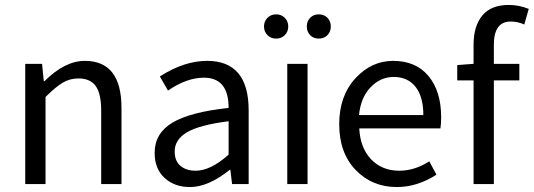

<svg xmlns="http://www.w3.org/2000/svg" viewBox="-20 -744 2157 776"><path d="M82 0V-486H150L157 -416H160Q242 -498 323 -498Q471 -498 471 -308V0H389V-297Q389 -365 367 -396Q345 -427 297 -427Q262 -427 233 -409.5Q204 -392 164 -352V0Z M605 -126Q605 -205 676.5 -248Q748 -291 904 -308Q904 -430 804 -430Q735 -430 659 -378L626 -435Q724 -498 817 -498Q985 -498 985 -298V0H918L911 -58H909Q822 12 748 12Q685 12 645 -25Q605 -62 605 -126ZM686 -132Q686 -93 709.5 -73.5Q733 -54 771 -54Q831 -54 904 -119V-254Q786 -239 736 -209.5Q686 -180 686 -132Z M1061 -602Q1047 -616 1047 -637Q1047 -658 1061 -672Q1075 -686 1096 -686Q1117 -686 1131 -672Q1145 -658 1145 -637Q1145 -616 1131 -602Q1117 -588 1096 -588Q1075 -588 1061 -602ZM1141 0V-486H1223V0ZM1268 -686Q1290 -686 1303.5 -672Q1317 -658 1317 -637Q1317 -616 1303.5 -602Q1290 -588 1268 -588Q1247 -588 1233.5 -602Q1220 -616 1220 -637Q1220 -658 1233.5 -672Q1247 -686 1268 -686Z M1351 -242Q1351 -356 1416 -427Q1481 -498 1569 -498Q1661 -498 1712 -436.5Q1763 -375 1763 -270Q1763 -243 1760 -225H1432Q1436 -146 1480 -100Q1524 -54 1594 -54Q1656 -54 1715 -92L1744 -38Q1666 12 1584 12Q1484 12 1417.5 -57Q1351 -126 1351 -242ZM1431 -279H1691Q1691 -353 1659.5 -393Q1628 -433 1571 -433Q1518 -433 1478 -391.5Q1438 -350 1431 -279Z M1828 -419V-481L1894 -486V-563Q1894 -639 1929.5 -681.5Q1965 -724 2036 -724Q2078 -724 2117 -708L2099 -645Q2072 -657 2044 -657Q1976 -657 1976 -563V-486H2079V-419H1976V0H1894V-419Z"/></svg>

Font: RibengUni
Style: Regular
Weight: 400
Designer: (1) Dr. Andrew Glass (Senior Program Manager at Microsoft Corporation)
(2) Bivuti Chakma (Chakma Font Designer & Keyboar
Foundry: Bivuti Chakma
Version: Version 2.2022; Updated on: 03 June 2022; Friday